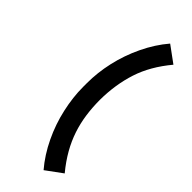

<svg xmlns="http://www.w3.org/2000/svg" viewBox="-331 -892 1124 1124"><g transform="rotate(45 231.0 -330.0)"><path d="M422 120C302 -25 264 -163 263 -330C263.5 -415.5 276 -494.5 299.5 -567C323 -639.5 364 -710.5 422 -780L321 -854C282.5 -809 249.5 -757.5 222 -700C166.5 -584.5 140 -459.5 140 -346V-330V-314C140 -257.5 147 -198.5 160.5 -138C174 -77 194.5 -17.5 222 40C249.5 97.5 282.5 149 321 194Z"/></g></svg>

Font: Vela Sans ExtBd
Style: Regular
Weight: 800
Designer: Principal design: Mikhail Sharanda - project Manrope.
Design modification: Ravid Balaliev
Foundry: Mikhail Sharanda
Version: Version 1.001